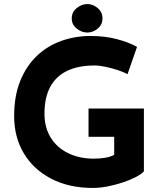

<svg xmlns="http://www.w3.org/2000/svg" viewBox="-20 -922 802 950"><path d="M692 -74Q679 -60 651 -45.5Q623 -31 586.5 -19Q550 -7 512 0.5Q474 8 440 8Q321 8 233 -38Q145 -84 97.5 -164Q50 -244 50 -347Q50 -448 80.5 -522.5Q111 -597 163.5 -646.5Q216 -696 284.5 -720Q353 -744 428 -744Q499 -744 558 -728.5Q617 -713 658 -690L611 -555Q593 -565 563 -575Q533 -585 502 -591.5Q471 -598 447 -598Q368 -598 312.5 -571.5Q257 -545 228.5 -492Q200 -439 200 -360Q200 -291 231 -241Q262 -191 317.5 -164Q373 -137 444 -137Q475 -137 501 -141.5Q527 -146 545 -156V-245H418V-385H692ZM335 -831Q335 -862 359.5 -882Q384 -902 412 -902Q440 -902 463.5 -882Q487 -862 487 -831Q487 -800 463.5 -780.5Q440 -761 412 -761Q384 -761 359.5 -780.5Q335 -800 335 -831Z"/></svg>

Font: Reem Kufi
Style: Regular
Weight: 400
Designer: Khaled Hosny
Version: Version 1.6